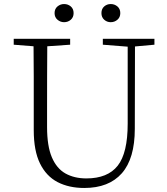

<svg xmlns="http://www.w3.org/2000/svg" viewBox="-20 -915 828 950"><path d="M296.9 -805.2Q278.8 -805.2 264.4 -817.4Q250 -829.6 250 -850.1Q250 -871.1 264.4 -883.1Q278.8 -895 296.9 -895Q316.4 -895 330.3 -883.1Q344.2 -871.1 344.2 -850.1Q344.2 -829.6 330.3 -817.4Q316.4 -805.2 296.9 -805.2ZM527.8 -805.2Q509.3 -805.2 495.6 -817.4Q481.9 -829.6 481.9 -850.1Q481.9 -871.1 495.6 -883.1Q509.3 -895 527.8 -895Q546.9 -895 561 -883.1Q575.2 -871.1 575.2 -850.1Q575.2 -829.6 561 -817.4Q546.9 -805.2 527.8 -805.2ZM488.8 -693.8V-723.1H744.1V-693.8L647.9 -685.1L647 -277.8Q647 -130.4 582.8 -57.6Q518.6 15.1 397 15.1Q321.3 15.1 265.1 -13.9Q209 -43 178 -106Q147 -168.9 147 -271V-387.2Q147 -462.9 147 -537.4Q147 -611.8 146 -686L47.9 -693.8V-723.1H327.1V-693.8L213.9 -686Q213.4 -612.3 213.1 -537.8Q212.9 -463.4 212.9 -387.2V-286.1Q212.9 -192.4 236.6 -136.7Q260.3 -81.1 304 -56.6Q347.7 -32.2 407.2 -32.2Q512.7 -32.2 562.3 -95Q611.8 -157.7 611.8 -303.2V-684.1Z"/></svg>

Font: Source Han Serif TW ExtraLight
Style: Regular
Weight: 250
Designer: Ryoko NISHIZUKA Ë•øÂ°öÊ∂ºÂ≠ê (kana & ideographs); Frank Grie√ühammer (Latin, Greek & Cyrillic); Wenlong ZHANG Âº†ÊñáÈæô 
Foundry: Adobe
Version: Version 2.003;hotconv 1.1.1;makeotfexe 2.6.0